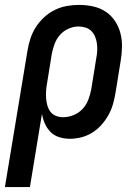

<svg xmlns="http://www.w3.org/2000/svg" viewBox="-50 -558 570 783"><path d="M-30 205 62 -351Q66 -376 74 -400.5Q82 -425 96 -447Q110 -469 130 -487.5Q150 -506 173.5 -517.5Q197 -529 222 -533.5Q247 -538 272 -538Q301 -538 329 -532Q357 -526 380 -511Q403 -496 418.5 -473Q434 -450 441 -423Q448 -396 447.5 -367Q447 -338 442 -309L421 -179Q417 -155 410.5 -132.5Q404 -110 392 -88.5Q380 -67 363.5 -48.5Q347 -30 326 -17Q305 -4 281.5 2Q258 8 235 8Q213 8 192 1.5Q171 -5 156.5 -19.5Q142 -34 133.5 -53Q125 -72 121 -93L72 205ZM207 -80Q229 -80 250 -88.5Q271 -97 286.5 -113.5Q302 -130 310 -151Q318 -172 322 -193L343 -323Q346 -338 346.5 -353Q347 -368 345 -382Q343 -396 337.5 -409Q332 -422 322.5 -431.5Q313 -441 299 -445.5Q285 -450 270 -450Q250 -450 229.5 -441Q209 -432 194.5 -415.5Q180 -399 172.5 -378.5Q165 -358 161 -337L142 -219Q139 -203 138 -187.5Q137 -172 138 -157.5Q139 -143 143 -128.5Q147 -114 155.5 -102.5Q164 -91 178 -85.5Q192 -80 207 -80Z"/></svg>

Font: Iosevka Curly Semibold Oblique
Style: Regular
Weight: 600
Italic angle: -9°
Monospace: yes
Designer: Belleve Invis
Foundry: Belleve Invis
Version: Version 11.1.0; ttfautohint (v1.8.3)